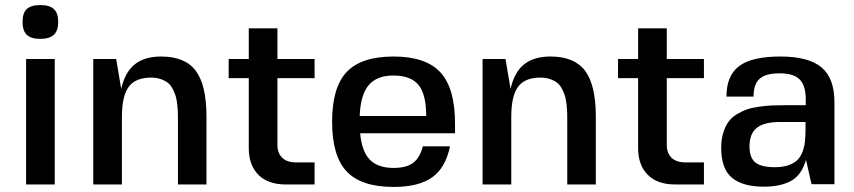

<svg xmlns="http://www.w3.org/2000/svg" viewBox="-20 -735 3404 765"><path d="M198.2 0H84V-500H198.2ZM141.1 -714.8Q177.7 -714.8 194.8 -698.7Q211.9 -682.6 211.9 -647.9Q211.9 -612.8 194.6 -596.4Q177.2 -580.1 140.1 -580.1Q103.5 -580.1 86.7 -596.4Q69.8 -612.8 69.8 -647.9Q69.8 -683.1 86.7 -699Q103.5 -714.8 141.1 -714.8Z M441.9 -500H442.9L462.9 -380.9Q478 -447.3 516.8 -478.5Q555.7 -509.8 622.6 -509.8Q717.3 -509.8 760 -452.9Q802.7 -396 802.7 -270V0H689V-247.1Q689 -269.5 688.7 -282.7Q688.5 -295.9 686.3 -317.1Q684.1 -338.4 680.2 -351.6Q676.3 -364.7 668.2 -380.4Q660.2 -396 649.2 -404.8Q638.2 -413.6 620.8 -419.7Q603.5 -425.8 581.5 -425.8Q520 -425.8 492.9 -389.2Q465.8 -352.5 465.8 -270V0H351.6V-500Z M1085.4 -157.2Q1085.4 -125.5 1104.2 -106.7Q1123 -87.9 1160.2 -87.9H1233.4V0H1119.1Q1047.9 0 1009.5 -38.6Q971.2 -77.1 971.2 -145V-423.8H891.1V-500H971.2V-622.1H1085.4V-500H1233.4V-423.8H1085.4Z M1793 -204.1H1415Q1421.4 -131.8 1453.4 -98.9Q1485.4 -65.9 1548.3 -65.9Q1598.6 -65.9 1625.5 -85.7Q1652.3 -105.5 1665 -151.9H1772.9Q1755.9 -67.4 1702.4 -28.8Q1648.9 9.8 1548.3 9.8Q1419.4 9.8 1361.3 -51.8Q1303.2 -113.3 1303.2 -250Q1303.2 -386.7 1361.3 -448.2Q1419.4 -509.8 1548.3 -509.8Q1676.8 -509.8 1734.9 -446.5Q1793 -383.3 1793 -243.2ZM1547.4 -434.1Q1481.4 -434.1 1449 -395.8Q1416.5 -357.4 1413.1 -272.9H1678.2Q1678.2 -358.9 1647.5 -396.5Q1616.7 -434.1 1547.4 -434.1Z M1993.2 -500H1994.1L2014.2 -380.9Q2029.3 -447.3 2068.1 -478.5Q2106.9 -509.8 2173.8 -509.8Q2268.6 -509.8 2311.3 -452.9Q2354 -396 2354 -270V0H2240.2V-247.1Q2240.2 -269.5 2240 -282.7Q2239.7 -295.9 2237.5 -317.1Q2235.4 -338.4 2231.4 -351.6Q2227.5 -364.7 2219.5 -380.4Q2211.4 -396 2200.4 -404.8Q2189.5 -413.6 2172.1 -419.7Q2154.8 -425.8 2132.8 -425.8Q2071.3 -425.8 2044.2 -389.2Q2017.1 -352.5 2017.1 -270V0H1902.8V-500Z M2636.7 -157.2Q2636.7 -125.5 2655.5 -106.7Q2674.3 -87.9 2711.4 -87.9H2784.7V0H2670.4Q2599.1 0 2560.8 -38.6Q2522.5 -77.1 2522.5 -145V-423.8H2442.4V-500H2522.5V-622.1H2636.7V-500H2784.7V-423.8H2636.7Z M3304.7 0 3303.2 -1H3213.4L3191.4 -98.1Q3173.8 -37.1 3131.8 -14.2Q3089.8 8.8 3023.4 8.8Q2939 8.8 2896.2 -26.9Q2853.5 -62.5 2853.5 -146Q2853.5 -179.2 2861.6 -205.6Q2869.6 -231.9 2882.6 -249.8Q2895.5 -267.6 2916.3 -280Q2937 -292.5 2957 -299.3Q2977.1 -306.2 3005.9 -310.1Q3034.7 -314 3056.9 -314.9Q3079.1 -315.9 3110.4 -315.9H3190.4V-339.8Q3190.4 -394.5 3166 -418.7Q3141.6 -442.9 3086.4 -442.9Q3030.8 -442.9 3006.6 -421.1Q2982.4 -399.4 2982.4 -350.1H2874.5Q2874.5 -434.1 2925.3 -471.9Q2976.1 -509.8 3089.4 -509.8Q3201.7 -509.8 3253.2 -466.6Q3304.7 -423.3 3304.7 -328.1ZM3189.5 -249H3089.4Q3024.9 -249 2995.6 -225.8Q2966.3 -202.6 2966.3 -151.9Q2966.3 -106.4 2989.7 -87.6Q3013.2 -68.8 3067.4 -68.8Q3098.1 -68.8 3120.4 -76.4Q3142.6 -84 3155.8 -96.2Q3168.9 -108.4 3176.8 -128.4Q3184.6 -148.4 3187 -169.4Q3189.5 -190.4 3189.5 -219.2Z"/></svg>

Font: Fivo Sans Modern Med
Style: Regular
Weight: 450
Designer: Alexander Slobzheninov
Foundry: Alexander Slobzheninov
Version: 1.0